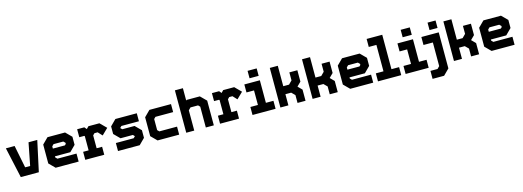

<svg xmlns="http://www.w3.org/2000/svg" viewBox="5 -1914 8924 3279"><g transform="rotate(-15 4467.0 -275.0)"><path d="M141.5 0 22.5 -540H177L256.5 -142H345L423 -540H577.5L460.5 0ZM202 -71H401.5L488.5 -470L401.5 -71H202L114.5 -470Z M1068.5 -540 1171.5 -437V-294.5L1068.5 -191.5H796.5V-172L827 -141.5H1164.5V0H758L655 -103V-437L758 -540ZM1032 -471 1096 -408V-315L1043 -262H724.5V-403L793.5 -471ZM1032 -471H793.5L724.5 -403V-137L789.5 -73H1102H789.5L724.5 -137V-262H1043L1096 -315V-408ZM999.5 -398.5H827L796.5 -368V-328H1009.5L1030.5 -349V-368Z M1281.5 0.5V-141H1378.5V-391.5L1371 -399H1282.5V-540H1409L1443 -500L1481.5 -540H1676L1785.5 -430.5L1676.5 -324.5L1607.5 -398.5H1550.5L1520 -368V-140.5H1617V0.5ZM1345.5 -71H1553H1448.5V-408L1511 -470H1646L1691 -420L1646 -470H1511L1448.5 -408L1390.5 -470H1345.5H1390.5L1449 -408V-71H1345.5Z M1860.5 0V-141.5H2175.5L2206 -172V-169.5L2176.5 -199.5H1958.5L1855.5 -302.5V-437L1958.5 -540H2337V-398.5H2027L1996.5 -368V-371L2027 -340.5H2244L2347 -237.5V-103L2244 0ZM1937.5 -72.5H2214.5L2276.5 -134.5V-213L2214.5 -272.5H1983.5L1927 -329.5V-408L1988.5 -469.5H2260H1988.5L1927 -408V-329.5L1983.5 -272.5H2214.5L2276.5 -213V-134.5L2214.5 -72.5H1937.5Z M2560 0 2457 -103V-437L2560 -540H2942V-398.5H2629L2598.5 -368V-172L2629 -141.5H2942V0ZM2599.5 -70.5H2878.5H2599.5L2528.5 -139V-404.5L2595.5 -470H2878.5H2595.5L2528.5 -404.5V-139Z M3067 0V-749.5H3208.5V-530.5L3218 -540H3451.5L3554.5 -437V0H3413V-368L3382.5 -399H3248.5L3208.5 -358.5V0ZM3140.5 -71H3140V-385L3226.5 -470.5H3423L3484 -410.5V-71H3483.5V-410.5L3423 -470.5H3226.5L3140 -385V-673H3140.5Z M3664.5 0.5V-141H3761.5V-391.5L3754 -399H3665.5V-540H3792L3826 -500L3864.5 -540H4059L4168.5 -430.5L4059.5 -324.5L3990.5 -398.5H3933.5L3903 -368V-140.5H4000V0.5ZM3728.5 -71H3936H3831.5V-408L3894 -470H4029L4074 -420L4029 -470H3894L3831.5 -408L3773.5 -470H3728.5H3773.5L3832 -408V-71H3728.5Z M4352 -618.5V-750H4513V-618.5ZM4433 -676H4432.5V-700H4433ZM4238.5 0V-141.5H4372V-398.5H4238.5V-540H4513V-141.5H4646.5V0ZM4301.5 -71H4584H4440V-469.5H4301.5H4440V-71H4301.5Z M4731.5 0V-700H4873V-339H4975L5034.5 -398.5V-540H5176V-339L5105.5 -269L5176 -197.5V0H5034.5V-138.5L4975 -197.5H4873V0ZM4803 -71H4802.5V-269.5H5010.5L5104 -172V-71H5103.5V-172L5010.5 -269.5L5104 -363V-470H5104.5V-363L5010.5 -269.5H4802.5V-629.5H4803Z M5301 0V-700H5442.5V-339H5544.5L5604 -398.5V-540H5745.5V-339L5675 -269L5745.5 -197.5V0H5604V-138.5L5544.5 -197.5H5442.5V0ZM5372.5 -71H5372V-269.5H5580L5673.5 -172V-71H5673V-172L5580 -269.5L5673.5 -363V-470H5674V-363L5580 -269.5H5372V-629.5H5372.5Z M6276.5 -540 6379.5 -437V-294.5L6276.5 -191.5H6004.5V-172L6035 -141.5H6372.5V0H5966L5863 -103V-437L5966 -540ZM6240 -471 6304 -408V-315L6251 -262H5932.5V-403L6001.5 -471ZM6240 -471H6001.5L5932.5 -403V-137L5997.5 -73H6310H5997.5L5932.5 -137V-262H6251L6304 -315V-408ZM6207.5 -398.5H6035L6004.5 -368V-328H6217.5L6238.5 -349V-368Z M6457 0V-141.5H6592V-608.5H6457V-750H6733V-141.5H6868V0ZM6520 -71H6805.5H6660V-679.5H6520H6660V-71H6520Z M7059 -618.5V-750H7220V-618.5ZM7140 -676H7139.5V-700H7140ZM6945.5 0V-141.5H7079V-398.5H6945.5V-540H7220V-141.5H7353.5V0ZM7008.5 -71H7291H7147V-469.5H7008.5H7147V-71H7008.5Z M7368.5 200V59H7494L7534 18.5V-399H7368.5V-540H7675.5V97L7572.5 200ZM7450 126.5H7538.5L7605 56.5V-470H7439.5V-470.5H7605V56.5L7538.5 127H7450ZM7534 -618V-750H7675.5V-618ZM7605.5 -676H7605V-700H7605.5Z M7800.5 0V-700H7942V-339H8044L8103.5 -398.5V-540H8245V-339L8174.5 -269L8245 -197.5V0H8103.5V-138.5L8044 -197.5H7942V0ZM7872 -71H7871.5V-269.5H8079.5L8173 -172V-71H8172.5V-172L8079.5 -269.5L8173 -363V-470H8173.5V-363L8079.5 -269.5H7871.5V-629.5H7872Z M8776 -540 8879 -437V-294.5L8776 -191.5H8504V-172L8534.5 -141.5H8872V0H8465.5L8362.5 -103V-437L8465.5 -540ZM8739.5 -471 8803.5 -408V-315L8750.5 -262H8432V-403L8501 -471ZM8739.5 -471H8501L8432 -403V-137L8497 -73H8809.5H8497L8432 -137V-262H8750.5L8803.5 -315V-408ZM8707 -398.5H8534.5L8504 -368V-328H8717L8738 -349V-368Z"/></g></svg>

Font: Tourney Thin Black
Style: Regular
Weight: 900
Version: Version 1.015